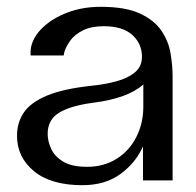

<svg xmlns="http://www.w3.org/2000/svg" viewBox="-20 -530 577 564"><path d="M222 14Q130 14 80 -27Q30 -68 30 -131Q30 -170 50 -199.5Q70 -229 117.5 -249Q165 -269 248 -278Q289 -282 323 -291.5Q357 -301 377 -318Q397 -335 397 -363Q397 -402 368.5 -427.5Q340 -453 285 -453Q248 -453 224 -441Q200 -429 187 -411.5Q174 -394 169 -377Q168 -372 167 -367H70Q69 -378 71 -390Q77 -422 106 -449.5Q135 -477 179 -493.5Q223 -510 276 -510Q348 -510 390.5 -490.5Q433 -471 454 -440Q475 -409 481 -373.5Q487 -338 487 -306V0H400V-100Q379 -52 334 -19Q289 14 222 14ZM236 -40Q285 -40 322.5 -63.5Q360 -87 380.5 -127.5Q401 -168 401 -217V-282Q356 -241 252 -228Q186 -219 153 -198.5Q120 -178 120 -137Q120 -115 130.5 -92.5Q141 -70 166 -55Q191 -40 236 -40Z"/></svg>

Font: Panamera Medium
Style: Regular
Weight: 500
Designer: Bastien Sozeau
Foundry: NBR — Bastien Sozeau
Version: Version 3.002; ttfautohint (v1.8.4.7-5d5b);gftools[0.9.33]